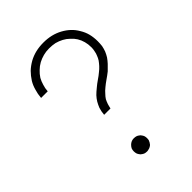

<svg xmlns="http://www.w3.org/2000/svg" viewBox="-210 -820 919 919"><g transform="rotate(-45 250.0 -360.0)"><path d="M235.4 -89.8Q244.1 -89.8 252.9 -86.9Q260.7 -83 267.6 -77.1Q273.4 -70.3 277.3 -62.5Q280.3 -53.7 280.3 -44.9Q280.3 -39.1 279.3 -33.2Q277.3 -27.3 274.4 -22.5Q271.5 -17.6 267.6 -12.7Q263.7 -8.8 257.8 -5.9Q252.9 -2.9 247.1 -2Q241.2 0 235.4 0Q225.6 0 217.8 -2.9Q210 -6.8 203.1 -12.7Q197.3 -19.5 193.4 -27.3Q190.4 -36.1 190.4 -44.9Q190.4 -54.7 193.4 -62.5Q197.3 -70.3 204.1 -77.1Q210 -83 218.8 -86.9Q226.6 -89.8 235.4 -89.8ZM417 -632.8Q417 -632.8 417 -632.8Q429.7 -612.3 435.5 -589.8Q441.4 -566.4 441.4 -540Q441.4 -524.4 439.5 -508.8Q436.5 -494.1 431.6 -480.5Q425.8 -466.8 418 -454.1Q409.2 -441.4 398.4 -429.7Q386.7 -417 373 -404.3Q358.4 -392.6 339.8 -379.9Q324.2 -369.1 311.5 -358.4Q297.9 -347.7 289.1 -336.9Q279.3 -327.1 272.5 -316.4Q266.6 -304.7 262.7 -293Q260.7 -288.1 259.8 -282.2Q257.8 -276.4 256.8 -269.5Q243.2 -269.5 213.9 -269.5Q214.8 -281.2 216.8 -291Q218.8 -300.8 221.7 -309.6Q227.5 -324.2 235.4 -337.9Q243.2 -350.6 253.9 -362.3Q265.6 -374 280.3 -385.7Q293.9 -397.5 312.5 -410.2Q327.1 -419.9 339.8 -430.7Q352.5 -440.4 362.3 -451.2Q371.1 -460.9 378.9 -471.7Q385.7 -482.4 389.6 -493.2Q394.5 -503.9 396.5 -516.6Q399.4 -528.3 399.4 -541Q399.4 -562.5 394.5 -580.1Q389.6 -598.6 379.9 -614.3Q370.1 -629.9 356.4 -641.6Q343.8 -654.3 327.1 -663.1Q310.5 -671.9 292 -676.8Q273.4 -680.7 252 -680.7Q231.4 -680.7 212.9 -675.8Q194.3 -670.9 177.7 -662.1Q160.2 -652.3 147.5 -639.6Q133.8 -627 123 -610.4Q114.3 -594.7 109.4 -577.1Q103.5 -559.6 102.5 -540Q87.9 -540 57.6 -540Q59.6 -565.4 66.4 -586.9Q72.3 -609.4 84 -628.9Q97.7 -650.4 114.3 -667Q131.8 -683.6 154.3 -696.3Q175.8 -708 200.2 -713.9Q224.6 -719.7 252.9 -719.7Q280.3 -719.7 304.7 -713.9Q329.1 -708 350.6 -696.3Q372.1 -684.6 388.7 -668.9Q405.3 -653.3 417 -632.8Z"/></g></svg>

Font: No Time for a New Roman
Style: XXL
Weight: 400
Monospace: yes
Designer: Arthur Shnapir
Foundry: Arthur Shnapir
Version: Version_01